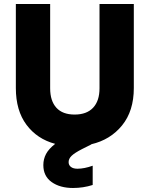

<svg xmlns="http://www.w3.org/2000/svg" viewBox="-20 -722 745 957"><path d="M647 -702V-283Q647 -169 588.5 -97Q530 -25 435 -3V-2L389 21Q352 40 337 54.5Q322 69 322 86Q322 101 333.5 110Q345 119 366 119Q400 119 442 104V200Q395 215 344 215Q279 215 237.5 185.5Q196 156 196 101Q196 71 209.5 45.5Q223 20 255 -5Q165 -29 112 -100Q59 -171 59 -283V-702H230V-282Q230 -219 261 -185Q292 -151 352 -151Q412 -151 444 -185Q476 -219 476 -282V-702Z"/></svg>

Font: Fz Poppins
Style: Bold
Weight: 700
Designer: Ninad Kale (Devanagari), Jonny Pinhorn (Latin)
Foundry: Indian Type Foundry
Version: Vit hóa bi Vntype.Com & FontZin.Com